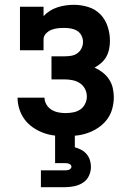

<svg xmlns="http://www.w3.org/2000/svg" viewBox="-20 -558 540 798"><path d="M252 8Q228 8 204.5 5Q181 2 158.5 -6.5Q136 -15 116 -29Q96 -43 82 -62Q68 -81 60.5 -104.5Q53 -128 53 -152H165Q165 -137 173 -123.5Q181 -110 194 -102Q207 -94 222 -91Q237 -88 252 -88Q268 -88 284 -91Q300 -94 313 -102.5Q326 -111 333.5 -126Q341 -141 341 -156Q341 -156 341 -156.5Q341 -157 341 -157Q341 -173 333.5 -188Q326 -203 312.5 -212Q299 -221 282.5 -224.5Q266 -228 250 -228H194V-324H250Q264 -324 277.5 -326.5Q291 -329 302 -337Q313 -345 319 -357.5Q325 -370 325 -384Q325 -398 318.5 -410.5Q312 -423 300.5 -430Q289 -437 275 -439.5Q261 -442 248 -442Q234 -442 220 -440.5Q206 -439 193.5 -434Q181 -429 171 -418.5Q161 -408 161 -394V-349H63V-530H161V-491Q173 -504 187.5 -513Q202 -522 218.5 -527.5Q235 -533 252.5 -535.5Q270 -538 287 -538Q317 -538 346.5 -529Q376 -520 397 -498.5Q418 -477 427.5 -447.5Q437 -418 437 -388Q437 -371 433.5 -354Q430 -337 422 -322.5Q414 -308 401 -296.5Q388 -285 373 -277Q391 -269 406.5 -257Q422 -245 433 -228.5Q444 -212 448.5 -193Q453 -174 453 -154Q453 -130 446.5 -106Q440 -82 425.5 -62.5Q411 -43 391 -29Q371 -15 348 -6.5Q325 2 301 5Q277 8 252 8ZM150 220V150H250Q254 150 258.5 149.5Q263 149 267 147.5Q271 146 274 142.5Q277 139 277 135Q277 131 274 127.5Q271 124 267 122.5Q263 121 258.5 120.5Q254 120 250 120H209V0H291V54Q305 58 317.5 64.5Q330 71 339.5 82Q349 93 353.5 107Q358 121 358 135Q358 155 349.5 173Q341 191 324.5 201.5Q308 212 288.5 216Q269 220 250 220Z"/></svg>

Font: Iosevka Slab
Style: Bold
Weight: 700
Monospace: yes
Designer: Belleve Invis
Foundry: Belleve Invis
Version: Version 11.1.1; ttfautohint (v1.8.3)